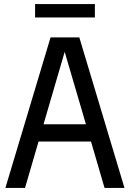

<svg xmlns="http://www.w3.org/2000/svg" viewBox="-20 -924 638 944"><path d="M6.5 0 228.5 -740H370L592 0H494L427.5 -228H169.5L103 0ZM194 -313H402.5L298 -669ZM152.5 -838V-904H446.5V-838Z"/></svg>

Font: Encode Sans Cnd Md
Style: Regular
Weight: 500
Width: 3
Designer: Multiple Designers
Foundry: Impallari Type
Version: Version 3.002; ttfautohint (v1.8.3) -l 8 -r 50 -G 200 -x 14 